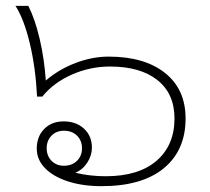

<svg xmlns="http://www.w3.org/2000/svg" viewBox="-20 -628 718 658"><path d="M106 -119Q106 -160 131.5 -186Q157 -212 198 -212Q241 -212 268 -187Q295 -162 295 -122Q295 -95 279 -70.5Q263 -46 238 -36Q288 -24 342 -24Q455 -24 516.5 -77Q578 -130 578 -222Q578 -307 519.5 -353.5Q461 -400 357 -400Q289 -400 226.5 -372.5Q164 -345 125 -297H107Q102 -397 82 -480Q62 -563 33 -608H77Q100 -563 116 -494.5Q132 -426 137 -352Q181 -390 238.5 -412Q296 -434 352 -434Q475 -434 545.5 -378Q616 -322 616 -222Q616 -113 541.5 -51.5Q467 10 328 10Q263 10 212.5 -6.5Q162 -23 134 -52Q106 -81 106 -119ZM261 -120Q261 -146 244 -163Q227 -180 199 -180Q173 -180 156.5 -163Q140 -146 140 -120Q140 -94 156.5 -77Q173 -60 199 -60Q227 -60 244 -77Q261 -94 261 -120Z"/></svg>

Font: Sarabun Thin
Style: Regular
Weight: 250
Designer: Suppakit Chalermlarp | Katatrad Co.,Ltd.
Foundry: Cadson Demak Co.,Ltd.
Version: Version 1.000; ttfautohint (v1.6)